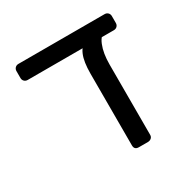

<svg xmlns="http://www.w3.org/2000/svg" viewBox="-133 -699 823 828"><g transform="rotate(-30 278.5 -285.5)"><path d="M330 0Q308 0 308 -22V-379Q308 -438 322 -471Q336 -504 357 -504H455Q430 -504 414.5 -466Q399 -428 399 -372V-22Q399 -12 392 -6Q385 0 375 0ZM60 -491Q50 -491 43.5 -497.5Q37 -504 37 -514V-548Q37 -558 43.5 -564.5Q50 -571 60 -571H489Q499 -571 505.5 -564.5Q512 -558 512 -548V-514Q512 -504 505.5 -497.5Q499 -491 489 -491Z"/></g></svg>

Font: DVN-Rubik
Style: Regular
Weight: 400
Designer: Hubert and Fischer
Foundry: Hubert & Fischer
Version: Version 2.102